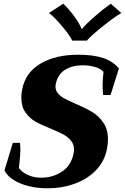

<svg xmlns="http://www.w3.org/2000/svg" viewBox="-20 -1005 674 1035"><path d="M244 -935 321 -985Q349 -959 379.5 -918Q410 -877 419 -850H423Q445 -877 492.5 -918Q540 -959 577 -985L634 -935Q596 -913 532.5 -862Q469 -811 448 -786H369Q359 -811 316 -862Q273 -913 244 -935ZM4 -86 49 -235H88Q90 -213 90 -200Q90 -169 82 -99Q100 -75 132 -61Q164 -47 202 -47Q264 -47 313.5 -79.5Q363 -112 376 -175Q379 -187 379 -198Q379 -227 362.5 -247Q346 -267 322 -280Q298 -293 255 -311Q204 -331 172 -349Q140 -367 117.5 -398.5Q95 -430 95 -478Q95 -504 100 -525Q118 -615 199 -662.5Q280 -710 402 -710Q483 -710 535.5 -692.5Q588 -675 621 -636L576 -493H536Q533 -519 533 -545Q533 -573 538 -618Q522 -635 492 -644Q462 -653 426 -653Q370 -653 331 -629Q292 -605 281 -554Q279 -544 279 -539Q279 -517 293 -501Q307 -485 327.5 -474Q348 -463 388 -445Q443 -422 477.5 -401Q512 -380 537 -344Q562 -308 562 -253Q562 -229 556 -199Q542 -133 496 -86Q450 -39 382 -14.5Q314 10 236 10Q154 10 90.5 -16Q27 -42 4 -86Z"/></svg>

Font: Trirong ExtraBold
Style: Italic
Weight: 800
Italic angle: -12°
Designer: Katatrad Team
Foundry: CadsonDemak
Version: Version 1.001